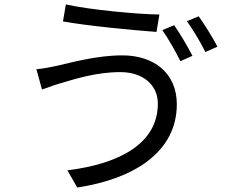

<svg xmlns="http://www.w3.org/2000/svg" viewBox="-20 -801 1040 860"><path d="M760 -688 707 -666C734 -628 768 -568 788 -527L842 -551C821 -592 785 -653 760 -688ZM870 -728 817 -706C845 -668 878 -612 900 -568L954 -592C935 -629 896 -692 870 -728ZM687 -337C687 -161 521 -68 282 -38L326 39C582 0 772 -121 772 -334C772 -475 668 -553 528 -553C415 -553 304 -522 234 -506C205 -500 171 -493 143 -491L168 -400C193 -408 222 -420 251 -428C310 -445 407 -478 519 -478C621 -478 687 -420 687 -337ZM275 -781 262 -705C374 -685 572 -666 681 -658L694 -736C598 -737 384 -757 275 -781Z"/></svg>

Font: Noto Sans T Chinese Regular
Style: Regular
Weight: 400
Designer: Ryoko NISHIZUKA (kana & ideographs); Paul D. Hunt (Latin, Greek & Cyrillic); Wenlong ZHANG (bopomofo); Sandoll Communica
Foundry: Adobe Systems Incorporated
Version: Version 1.000;PS 1;hotconv 1.0.78;makeotf.lib2.5.61930